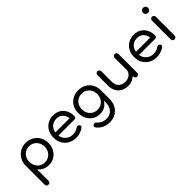

<svg xmlns="http://www.w3.org/2000/svg" viewBox="142 -1911 3292 3292"><g transform="rotate(-45 1788.0 -265.5)"><path d="M137 234Q116 234 103 221Q90 208 90 187V-274Q91 -353 127.5 -416Q164 -479 226 -515Q288 -551 365 -551Q445 -551 507.5 -514.5Q570 -478 606.5 -415.5Q643 -353 643 -273Q643 -194 608.5 -131Q574 -68 515 -32Q456 4 382 4Q320 4 269 -21.5Q218 -47 184 -91V187Q184 208 171 221Q158 234 137 234ZM366 -79Q419 -79 461 -104.5Q503 -130 527.5 -174Q552 -218 552 -273Q552 -329 527.5 -373Q503 -417 461 -442.5Q419 -468 366 -468Q313 -468 271 -442.5Q229 -417 205 -373Q181 -329 181 -273Q181 -218 205 -173.5Q229 -129 271 -104Q313 -79 366 -79Z M1048 4Q966 4 902 -31.5Q838 -67 802 -129.5Q766 -192 766 -273Q766 -355 800 -417.5Q834 -480 894.5 -515.5Q955 -551 1033 -551Q1110 -551 1166.5 -516.5Q1223 -482 1253 -421.5Q1283 -361 1283 -282Q1283 -264 1271 -252.5Q1259 -241 1240 -241H830V-316H1241L1199 -287Q1199 -340 1179 -381.5Q1159 -423 1122 -447Q1085 -471 1033 -471Q976 -471 934.5 -445.5Q893 -420 871.5 -375Q850 -330 850 -273Q850 -216 875.5 -171.5Q901 -127 945.5 -101.5Q990 -76 1048 -76Q1081 -76 1114.5 -88Q1148 -100 1169 -116Q1183 -126 1199 -126.5Q1215 -127 1227 -117Q1243 -103 1244 -86.5Q1245 -70 1229 -58Q1196 -31 1145 -13.5Q1094 4 1048 4Z M1625 4Q1549 4 1490.5 -31.5Q1432 -67 1398.5 -129.5Q1365 -192 1365 -273Q1365 -355 1400.5 -417.5Q1436 -480 1498.5 -515.5Q1561 -551 1641 -551Q1722 -551 1784 -515.5Q1846 -480 1881.5 -417.5Q1917 -355 1917 -273L1863 -265Q1863 -186 1832.5 -125.5Q1802 -65 1748.5 -30.5Q1695 4 1625 4ZM1641 223Q1567 223 1505.5 194.5Q1444 166 1403 113Q1390 98 1393 81.5Q1396 65 1411 54Q1427 43 1445.5 47Q1464 51 1475 65Q1503 100 1545.5 120Q1588 140 1642 140Q1693 140 1735 115.5Q1777 91 1802 45Q1827 -1 1827 -67V-212L1858 -290L1917 -273V-61Q1917 19 1882 83.5Q1847 148 1784.5 185.5Q1722 223 1641 223ZM1641 -79Q1696 -79 1737.5 -104Q1779 -129 1803 -172.5Q1827 -216 1827 -273Q1827 -330 1803 -374Q1779 -418 1737.5 -443Q1696 -468 1641 -468Q1587 -468 1545 -443Q1503 -418 1479 -374Q1455 -330 1455 -273Q1455 -216 1479 -172.5Q1503 -129 1545 -104Q1587 -79 1641 -79Z M2302 5Q2232 5 2177 -24.5Q2122 -54 2090 -111Q2058 -168 2058 -250V-501Q2058 -521 2071.5 -534.5Q2085 -548 2105 -548Q2125 -548 2138.5 -534.5Q2152 -521 2152 -501V-250Q2152 -192 2174 -154.5Q2196 -117 2233.5 -98.5Q2271 -80 2318 -80Q2363 -80 2398.5 -98Q2434 -116 2455 -146Q2476 -176 2476 -214H2536Q2535 -152 2504 -102Q2473 -52 2420.5 -23.5Q2368 5 2302 5ZM2522 0Q2502 0 2489 -13Q2476 -26 2476 -47V-501Q2476 -522 2489 -535Q2502 -548 2522 -548Q2543 -548 2556 -535Q2569 -522 2569 -501V-47Q2569 -26 2556 -13Q2543 0 2522 0Z M3003 4Q2921 4 2857 -31.5Q2793 -67 2757 -129.5Q2721 -192 2721 -273Q2721 -355 2755 -417.5Q2789 -480 2849.5 -515.5Q2910 -551 2988 -551Q3065 -551 3121.5 -516.5Q3178 -482 3208 -421.5Q3238 -361 3238 -282Q3238 -264 3226 -252.5Q3214 -241 3195 -241H2785V-316H3196L3154 -287Q3154 -340 3134 -381.5Q3114 -423 3077 -447Q3040 -471 2988 -471Q2931 -471 2889.5 -445.5Q2848 -420 2826.5 -375Q2805 -330 2805 -273Q2805 -216 2830.5 -171.5Q2856 -127 2900.5 -101.5Q2945 -76 3003 -76Q3036 -76 3069.5 -88Q3103 -100 3124 -116Q3138 -126 3154 -126.5Q3170 -127 3182 -117Q3198 -103 3199 -86.5Q3200 -70 3184 -58Q3151 -31 3100 -13.5Q3049 4 3003 4Z M3427 0Q3406 0 3393 -13Q3380 -26 3380 -47V-500Q3380 -521 3393 -534Q3406 -547 3427 -547Q3448 -547 3461 -534Q3474 -521 3474 -500V-47Q3474 -26 3461 -13Q3448 0 3427 0ZM3427 -641Q3402 -641 3383.5 -659.5Q3365 -678 3365 -703Q3365 -730 3383.5 -747.5Q3402 -765 3427 -765Q3452 -765 3470.5 -747.5Q3489 -730 3489 -703Q3489 -678 3471 -659.5Q3453 -641 3427 -641Z"/></g></svg>

Font: Comfortaa SemiBold
Style: Regular
Weight: 600
Designer: Johan Aakerlund
Foundry: Johan Aakerlund
Version: Version 3.104; ttfautohint (v1.8.1.43-b0c9)